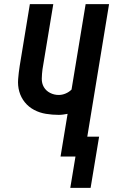

<svg xmlns="http://www.w3.org/2000/svg" viewBox="-20 -755 546 926"><path d="M319 151 344 0H272L306 -206Q295 -204 284.5 -202.5Q274 -201 263 -201Q232 -201 201.5 -206Q171 -211 144.5 -225Q118 -239 99.5 -262Q81 -285 73 -313.5Q65 -342 67.5 -373.5Q70 -405 75 -437L124 -735H237L185 -421Q182 -399 181.5 -376Q181 -353 191.5 -335Q202 -317 221.5 -307Q241 -297 263 -297Q280 -297 296.5 -304Q313 -311 325 -323L393 -735H506L401 -96H458L417 151Z"/></svg>

Font: Iosevka Term Curly
Style: Bold Italic
Weight: 700
Italic angle: -9°
Designer: Belleve Invis
Foundry: Belleve Invis
Version: Version 32.3.0